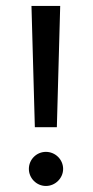

<svg xmlns="http://www.w3.org/2000/svg" viewBox="-20 -615 312 643"><path d="M96.7 -189H170.4L181.6 -595.2H85.4ZM133.8 7.8C165 7.8 191.4 -18.1 191.4 -49.3C191.4 -81.1 165 -106.4 133.8 -106.4C102.5 -106.4 76.7 -81.1 76.7 -49.3C76.7 -18.1 102.5 7.8 133.8 7.8Z"/></svg>

Font: Now SemiBold
Style: Regular
Weight: 600
Designer: Alfredo Marco Pradil
Foundry: Alfredo Marco Pradil
Version: Version 1.200;hotconv 1.0.109;makeotfexe 2.5.65596